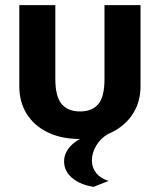

<svg xmlns="http://www.w3.org/2000/svg" viewBox="-20 -520 620 746"><path d="M195 -500V-213Q195 -146 219 -116.5Q243 -87 291 -87Q338 -87 362 -115.5Q386 -144 386 -213V-500H526V-185Q526 -125 497 -79Q468 -33 415.5 -6.5Q363 20 291 20Q218 20 165 -6Q112 -32 83.5 -78Q55 -124 55 -185V-500ZM344 206Q292 198 260.5 171.5Q229 145 229 107Q229 69 263 39Q297 9 361 -3L401 0Q371 17 354 45.5Q337 74 337 103Q337 131 353.5 152Q370 173 402 183Z"/></svg>

Font: Moderustic SemiBold
Style: Regular
Weight: 600
Designer: Tural Alisoy
Foundry: TAFT Foundry
Version: Version 2.120